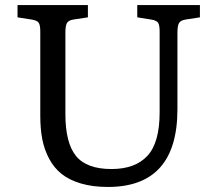

<svg xmlns="http://www.w3.org/2000/svg" viewBox="-20 -720 850 754"><path d="M403.8 14.2Q343.8 14.2 297.6 0.5Q251.5 -13.2 221.7 -37.1Q191.9 -61 172.9 -96.9Q153.8 -132.8 146 -173.6Q138.2 -214.4 138.2 -265.1V-596.2Q138.2 -620.6 132.3 -630.1Q126.5 -639.6 105 -643.1L48.8 -651.9V-700.2H325.2V-651.9L267.1 -643.1Q247.6 -639.6 242.2 -628.4Q236.8 -617.2 236.8 -591.8V-272Q236.8 -159.2 278.3 -107.7Q319.8 -56.2 418 -56.2Q510.7 -56.2 558.8 -107.9Q606.9 -159.7 606.9 -278.8V-596.2Q606.9 -621.1 601.1 -630.4Q595.2 -639.6 574.2 -643.1L519 -651.9V-700.2H765.1V-651.9L708 -643.1Q688 -639.6 682.4 -628.4Q676.8 -617.2 676.8 -591.8V-291Q676.8 14.2 403.8 14.2Z"/></svg>

Font: Literata Book
Style: Regular
Weight: 400
Designer: Latin by Veronika Burian and Jose Scaglione. Greek by Irene Vlachou. Cyrillic by Vera Evstafieva
Foundry: TypeTogether
Version: Version 2.003;PS 002.003;hotconv 1.0.88;makeotf.lib2.5.64775